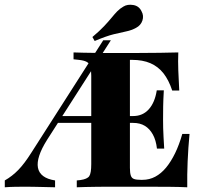

<svg xmlns="http://www.w3.org/2000/svg" viewBox="-34 -793 867 813"><path d="M-13.7 0V-29Q17.7 -46.8 43.5 -73.4Q69.4 -100 98.4 -146L403.2 -622.6H435.5L165.3 -200.8Q141.9 -163.7 132.3 -134.3Q122.6 -104.8 126.6 -83.1Q130.6 -61.3 148.8 -47.6Q166.9 -33.9 199.2 -29V0Q167.7 -0.8 146.8 -1.2Q125.8 -1.6 109.3 -2Q92.7 -2.4 75 -2.4Q52.4 -2.4 29.8 -2Q7.3 -1.6 -13.7 0ZM194.4 -272.6 212.9 -301.6H619.4V-272.6ZM422.6 -2.4Q400 -2.4 375.4 -2Q350.8 -1.6 329 -1.2Q307.3 -0.8 291.1 0V-29L306.5 -30.6Q335.5 -34.7 344 -47.2Q352.4 -59.7 352.4 -98.4V-472.6Q352.4 -498.4 348.4 -511.7Q344.4 -525 333.1 -531Q321.8 -537.1 300 -539.5L277.4 -541.9V-571Q295.2 -570.2 319.4 -569.8Q343.5 -569.4 370.6 -569Q397.6 -568.5 422.6 -568.5H435.5H528.2Q596.8 -568.5 642.7 -569.4Q688.7 -570.2 721 -571Q719.4 -534.7 721 -494.4Q722.6 -454 725 -409.7H695.2Q680.6 -454 658.1 -482.7Q635.5 -511.3 602.8 -525.4Q570.2 -539.5 525 -539.5H516.1V-82.3Q516.1 -61.3 519.8 -50Q523.4 -38.7 533.5 -35.1Q543.5 -31.5 562.1 -31.5H569.4Q598.4 -31.5 623.4 -44.8Q648.4 -58.1 669.4 -83.5Q690.3 -108.9 707.7 -144.8Q725 -180.6 737.9 -225.8H768.5Q762.9 -165.3 760.5 -108.9Q758.1 -52.4 758.9 0Q726.6 -1.6 681 -2Q635.5 -2.4 566.1 -2.4H435.5ZM630.6 -163.7Q626.6 -199.2 613.3 -223.4Q600 -247.6 579.4 -260.1Q558.9 -272.6 529.8 -272.6V-301.6Q570.2 -301.6 596 -330.2Q621.8 -358.9 629.8 -410.5H659.7Q657.3 -368.5 656.9 -341.9Q656.5 -315.3 656.5 -287.1Q656.5 -268.5 656.9 -250.8Q657.3 -233.1 658.5 -212.5Q659.7 -191.9 661.3 -163.7ZM366.9 -619.4 357.3 -636.3Q387.9 -662.1 406.9 -682.3Q425.8 -702.4 438.3 -717.7Q450.8 -733.1 462.1 -744.8Q473.4 -756.5 488.7 -765.3Q505.6 -775.8 530.2 -771.8Q554.8 -767.7 565.3 -745.2Q575.8 -726.6 569 -706Q562.1 -685.5 541.9 -675Q522.6 -664.5 500.8 -660.1Q479 -655.6 447.6 -648Q416.1 -640.3 366.9 -619.4Z"/></svg>

Font: Playfair 5pt SemiExpanded Light Black
Style: Regular
Weight: 900
Version: Version 2.203